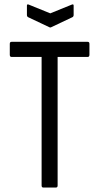

<svg xmlns="http://www.w3.org/2000/svg" viewBox="-20 -843 446 863"><path d="M175 0Q167 0 167 -9V-587H32Q24 -587 24 -597V-646Q24 -655 32 -655H374Q382 -655 382 -646V-597Q382 -587 374 -587H239V-9Q239 0 231 0ZM201 -721 106 -766Q101 -769 101 -776V-818Q101 -826 110 -822L206 -783L302 -822Q311 -826 311 -818V-776Q311 -769 306 -766L211 -721Q206 -718 201 -721Z"/></svg>

Font: Sofia Sans Condensed
Style: Regular
Weight: 400
Designer: Botio Nikoltchev, Ani Petrova
Foundry: lettersoup
Version: Version 4.100